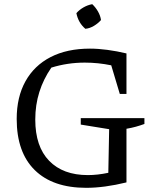

<svg xmlns="http://www.w3.org/2000/svg" viewBox="-20 -892 751 920"><path d="M393 8Q233 8 146.5 -77Q60 -162 60 -322Q60 -427 102 -502.5Q144 -578 222.5 -618.5Q301 -659 411 -659Q450 -659 495 -653Q540 -647 586 -636V-442H554L513 -579Q450 -592 386 -592Q304 -592 226 -568Q188 -513 168.5 -451Q149 -389 149 -319Q149 -190 215.5 -121.5Q282 -53 401 -53Q447 -53 499 -64L503 -273L367 -295V-326H672V-298Q653 -291 631.5 -285Q610 -279 586 -275V-18Q480 8 393 8ZM422 -872Q438 -857 449.5 -837Q461 -817 464 -796Q450 -780 430 -768Q410 -756 389 -754Q355 -783 346 -829Q360 -845 380 -856.5Q400 -868 422 -872Z"/></svg>

Font: Piazzolla SC
Style: Regular
Weight: 400
Designer: Juan Pablo del Peral
Foundry: Huerta Tipografica
Version: Version 1.330